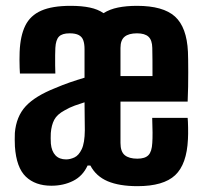

<svg xmlns="http://www.w3.org/2000/svg" viewBox="-20 -629 696 658"><path d="M156 7.5Q101 7.5 68.5 -23.6Q36 -54.7 31.1 -127.2Q30.6 -137.4 30.5 -150.4Q30.4 -163.4 30.9 -173.3Q35.6 -229.6 68 -264.8Q100.4 -299.9 169.6 -327.3Q194.9 -338.1 219.3 -346.6Q243.7 -355.1 269.7 -362.7Q269.7 -379.2 269.7 -395.5Q269.7 -411.8 269.7 -428.1Q269.7 -444.4 269.7 -460.9Q269.7 -478.7 265.4 -490.8Q261.2 -502.8 250 -508.8Q238.7 -514.8 218.6 -514.8Q192.9 -514.8 182.1 -503.6Q171.2 -492.4 169.7 -464.9Q169.2 -456.5 169 -439.6Q168.7 -422.7 169 -405.2Q169.2 -387.7 169.7 -377H48.3Q47.8 -383.4 47.3 -396.6Q46.8 -409.8 46.8 -424.6Q46.8 -439.5 47.3 -451.2Q49.5 -506.3 66.7 -541.2Q83.9 -576.1 121.4 -592.5Q158.9 -609 222.1 -609Q260.1 -609 287.9 -603.1Q315.6 -597.3 334.8 -583.9Q356 -597.4 384.6 -603.2Q413.2 -609 449.5 -609Q539.2 -609 579.7 -572.3Q620.2 -535.6 624.1 -451.2Q624.6 -442.1 624.8 -423.7Q625.1 -405.3 625.1 -381.6Q625.2 -357.9 624.7 -331.9Q624.2 -305.8 623.1 -280.9H392.9Q392.9 -245.8 392.9 -210.3Q392.9 -174.7 392.9 -139.1Q392.9 -109.4 407.5 -97.3Q422.1 -85.2 450.7 -85.2Q477.1 -85.2 488.7 -97.3Q500.4 -109.4 501.9 -139.1Q502.9 -153 502.8 -175.4Q502.7 -197.8 501.6 -225H623.1Q624.2 -214.7 624.6 -192.1Q625.1 -169.5 624.1 -152Q620.2 -66 580.2 -28.5Q540.2 9 451 9Q388.8 9 349 -7.9Q309.2 -24.8 289.8 -61.6H280.1Q263.7 -25.7 230.6 -9.1Q197.5 7.5 156 7.5ZM206.6 -82.7Q220.4 -82.7 235.1 -89.5Q249.8 -96.3 260.1 -117.7Q270.3 -139.1 270.7 -182.7Q270.7 -204.2 270.2 -228.6Q269.7 -252.9 269.7 -278.4Q254.2 -273.7 236.3 -267.2Q218.3 -260.7 201.1 -250.6Q175.6 -236.9 165.9 -218.5Q156.3 -200.2 154.1 -173.3Q153.7 -164.5 153.7 -155.2Q153.8 -145.9 154.3 -136.9Q156.8 -110.6 170.1 -96.6Q183.3 -82.7 206.6 -82.7ZM392.9 -368.4H502.6Q502.9 -395.2 502.5 -422.7Q502.1 -450.2 501.9 -464.9Q501.4 -491.6 488.8 -503.2Q476.2 -514.8 449.5 -514.8Q421.3 -514.8 407.1 -503.2Q392.9 -491.6 392.9 -464.9Q392.9 -439.8 392.9 -415.8Q392.9 -391.8 392.9 -368.4Z"/></svg>

Font: Big Shoulders Thin
Style: Regular
Weight: 100
Designer: Patric King
Foundry: XO Type Co
Version: Version 2.002